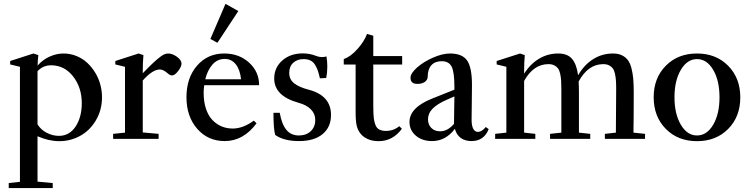

<svg xmlns="http://www.w3.org/2000/svg" viewBox="-20 -714 3856 987"><path d="M24.9 252.9V227.1L82.5 220.7V-370.6L32.2 -382.8V-400.4L151.9 -439L177.2 -430.7Q173.8 -404.3 173.3 -377Q200.2 -407.7 235.6 -423.3Q271 -439 305.7 -439Q341.8 -439 373.8 -425.8Q405.8 -412.6 429.2 -390.4Q452.6 -368.2 470 -339.6Q487.3 -311 495.8 -278.8Q504.4 -246.6 504.4 -214.8Q504.4 -148.4 473.1 -95.7Q441.9 -43 392.1 -15.6Q342.3 11.7 285.2 11.7Q230 11.7 172.9 -13.7V219.7L251 227.1V252.9ZM242.2 -378.4Q201.7 -378.4 172.9 -348.1V-74.7Q189.5 -47.4 220 -31.5Q250.5 -15.6 282.7 -15.6Q336.9 -15.6 368.7 -63.7Q400.4 -111.8 400.4 -183.6Q400.4 -264.2 355.7 -321.3Q311 -378.4 242.2 -378.4Z M561.5 0V-25.9L622.6 -32.2V-370.6L572.8 -382.8V-400.4L692.4 -439L717.3 -430.7Q713.9 -390.6 713.9 -353.5V-337.4Q774.4 -400.9 807.1 -424.3Q827.1 -439 844.2 -439Q866.2 -439 889.6 -422.1Q913.1 -405.3 913.1 -386.7Q913.1 -371.6 895.8 -348.9Q878.4 -326.2 864.3 -326.2Q854 -326.2 842.8 -336.4Q819.8 -356.9 801.8 -356.9Q764.6 -356.9 713.9 -300.3V-33.2L795.4 -25.9V0Z M1097.7 -494.1 1061.5 -513.7 1139.2 -694.3 1205.1 -657.2ZM1135.3 11.2Q1048.8 11.2 993.7 -52Q938.5 -115.2 938.5 -214.4Q938.5 -313.5 992.7 -376.2Q1046.9 -439 1132.3 -439Q1209 -439 1260.5 -392.1Q1312 -345.2 1312 -275.9H1029.8Q1026.9 -255.9 1026.9 -236.8Q1026.9 -189.9 1039.1 -154.1Q1051.3 -118.2 1072.5 -96.4Q1093.8 -74.7 1119.9 -64Q1146 -53.2 1176.3 -53.2Q1229 -53.2 1284.7 -93.8L1298.8 -80.1Q1231 11.2 1135.3 11.2ZM1135.7 -411.1Q1097.2 -411.1 1071.8 -381.8Q1046.4 -352.5 1035.2 -306.6H1219.2Q1213.9 -356.4 1191.7 -383.8Q1169.4 -411.1 1135.7 -411.1Z M1517.6 11.2Q1438.5 11.2 1394.5 -20.5Q1385.7 -52.2 1385.7 -134.3H1418Q1428.2 -75.7 1452.1 -46.6Q1476.1 -17.6 1516.1 -17.6Q1554.2 -17.6 1577.4 -39.6Q1600.6 -61.5 1600.6 -97.7Q1600.6 -128.9 1578.1 -151.9Q1555.7 -174.8 1513.7 -186Q1389.6 -220.7 1389.6 -310.5Q1389.6 -366.2 1430.9 -402.8Q1472.2 -439.5 1537.1 -439.5Q1572.3 -439.5 1604.5 -426.8Q1630.9 -416 1658.2 -423.8Q1662.6 -398.9 1662.6 -371.6Q1662.6 -341.3 1656.7 -313L1624.5 -311.5Q1619.1 -335 1614.3 -349.6Q1609.4 -364.3 1600.1 -379.9Q1590.8 -395.5 1576.2 -402.8Q1561.5 -410.2 1540.5 -410.2Q1508.3 -410.2 1487.5 -391.4Q1466.8 -372.6 1466.8 -339.4Q1466.8 -305.2 1492.9 -285.2Q1519 -265.1 1566.9 -252.9Q1681.6 -222.7 1681.6 -123Q1681.6 -60.5 1638.4 -24.7Q1595.2 11.2 1517.6 11.2Z M1925.8 11.7Q1895 11.7 1870.8 1Q1846.7 -9.8 1833.5 -26.9Q1819.3 -44.4 1813.7 -67.9Q1808.1 -91.3 1808.1 -139.2V-382.3H1747.1V-410.2Q1782.2 -422.4 1817.4 -461.7Q1852.5 -501 1866.7 -539.6L1898.9 -530.3V-425.8H2047.4V-382.3H1898.9V-172.4Q1898.9 -124.5 1901.9 -103.8Q1904.8 -83 1911.6 -67.9Q1923.8 -41 1963.9 -41Q2002.9 -41 2032.7 -65.4L2045.9 -51.8Q1999 11.7 1925.8 11.7Z M2200.7 11.2Q2150.4 11.2 2117.7 -16.6Q2085 -44.4 2085 -86.9Q2085 -160.6 2200.7 -207L2315.9 -252.9V-269Q2315.9 -342.8 2301.8 -371.1Q2287.6 -399.4 2251 -399.4Q2216.3 -399.4 2197.5 -378.7Q2178.7 -357.9 2178.7 -320.3Q2178.7 -303.7 2164.1 -293.2Q2149.4 -282.7 2125.5 -282.7Q2090.3 -282.7 2090.3 -314Q2090.3 -337.4 2124.3 -367.2Q2158.2 -397 2206.5 -418Q2254.9 -439 2293.5 -439Q2356 -439 2381.1 -403.3Q2406.2 -367.7 2406.2 -277.8Q2406.2 -244.1 2405.3 -182.6Q2404.3 -121.1 2404.3 -101.6Q2403.8 -70.3 2412.1 -53.2Q2420.4 -36.1 2436.5 -36.1Q2457 -36.1 2477.1 -61L2492.2 -50.3Q2467.8 11.2 2403.8 11.2Q2371.1 11.2 2348.9 -4.6Q2326.7 -20.5 2318.4 -51.8Q2271 11.2 2200.7 11.2ZM2180.2 -101.1Q2180.2 -73.2 2197.3 -56.2Q2214.4 -39.1 2242.2 -39.1Q2281.7 -39.1 2314 -77.6V-90.8Q2314 -111.8 2314.9 -154.3Q2315.9 -196.8 2315.9 -218.3L2277.8 -201.7Q2227.5 -179.7 2203.9 -155.5Q2180.2 -131.3 2180.2 -101.1Z M2525.4 0V-25.9L2583 -32.2V-370.6L2533.2 -382.8V-400.4L2653.3 -439L2677.7 -430.7Q2674.3 -390.6 2674.3 -353.5V-335Q2706.1 -385.3 2751 -412.1Q2795.9 -439 2849.6 -439Q2897.5 -439 2920.9 -411.1Q2944.3 -383.3 2951.7 -327.1Q2983.4 -381.3 3029.5 -410.2Q3075.7 -439 3131.3 -439Q3158.2 -439 3177.2 -429.7Q3196.3 -420.4 3208 -404.5Q3219.7 -388.7 3226.3 -362.5Q3232.9 -336.4 3235.4 -307.6Q3237.8 -278.8 3237.8 -238.8Q3237.8 -100.1 3236.3 -32.2L3295.9 -25.9V0H3089.4V-25.9L3146 -32.2Q3147.5 -143.1 3147.5 -257.3Q3147.5 -283.7 3146.2 -301Q3145 -318.4 3141.1 -335.7Q3137.2 -353 3130.1 -362.5Q3123 -372.1 3110.8 -378.2Q3098.6 -384.3 3081.1 -384.3Q3002.9 -384.3 2954.6 -294.9Q2956.1 -268.6 2956.1 -238.8V-32.2L3014.2 -25.9V0H2807.6V-25.9L2865.7 -32.2V-257.3Q2865.7 -283.7 2864.5 -301Q2863.3 -318.4 2859.4 -335.7Q2855.5 -353 2848.4 -362.5Q2841.3 -372.1 2829.1 -378.2Q2816.9 -384.3 2799.3 -384.3Q2722.2 -384.3 2674.3 -297.9V-32.2L2731.9 -25.9V0Z M3723.4 -51.3Q3661.1 11.7 3563 11.7Q3464.8 11.7 3402.6 -51.5Q3340.3 -114.7 3340.3 -213.9Q3340.3 -313 3402.6 -376Q3464.8 -439 3563 -439Q3661.1 -439 3723.4 -375.7Q3785.6 -312.5 3785.6 -213.4Q3785.6 -114.3 3723.4 -51.3ZM3563 -17.6Q3613.8 -17.6 3646.2 -72.8Q3678.7 -127.9 3678.7 -213.9Q3678.7 -299.8 3646.2 -355Q3613.8 -410.2 3563 -410.2Q3512.7 -410.2 3480 -355Q3447.3 -299.8 3447.3 -213.9Q3447.3 -127.9 3480 -72.8Q3512.7 -17.6 3563 -17.6Z"/></svg>

Font: Elstob 14pt Medium
Style: Regular
Weight: 500
Designer: Peter S. Baker
Version: Version 1.015